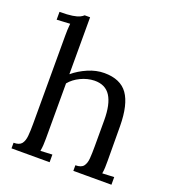

<svg xmlns="http://www.w3.org/2000/svg" viewBox="-137 -860 872 966"><g transform="rotate(20 299.5 -377.5)"><path d="M365 -30Q396 -30 408 -45.5Q420 -61 422 -88.5Q424 -116 424 -152V-292Q424 -378 396.5 -421Q369 -464 310 -463Q273 -462 237.5 -445Q202 -428 180 -401V-106Q180 -86 179 -70.5Q178 -55 175 -38Q191 -39 206.5 -39.5Q222 -40 238 -41V0H34V-30Q65 -30 77 -45.5Q89 -61 91.5 -88.5Q94 -116 94 -152V-625Q94 -641 94.5 -655.5Q95 -670 97 -690Q79 -689 61.5 -688Q44 -687 26 -686V-728Q70 -728 94.5 -732Q119 -736 131.5 -742Q144 -748 151 -755H180V-450Q213 -478 257 -497Q301 -516 344 -516Q431 -516 469.5 -461.5Q508 -407 509 -292L510 -106Q510 -86 509.5 -70.5Q509 -55 506 -38Q522 -39 537.5 -39.5Q553 -40 569 -41V0H365Z"/></g></svg>

Font: Lora
Style: Regular
Weight: 400
Designer: Olga Karpushina, Alexei Vanyashin (Cyrillic)
Foundry: Cyreal
Version: Version 3.005; ttfautohint (v1.8.4.7-5d5b)